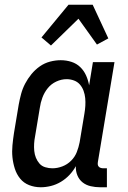

<svg xmlns="http://www.w3.org/2000/svg" viewBox="-20 -782 540 810"><path d="M152 8Q126 8 103 -1Q80 -10 65 -28.5Q50 -47 42.5 -70.5Q35 -94 32.5 -118.5Q30 -143 32.5 -169Q35 -195 39 -221L59 -341Q63 -363 69 -385.5Q75 -408 86 -429Q97 -450 112.5 -469Q128 -488 148 -502Q168 -516 191 -522Q214 -528 236 -528Q260 -528 281.5 -521Q303 -514 318.5 -499Q334 -484 343 -464Q352 -444 356 -422L372 -520H463L393 -99Q392 -93 392.5 -88Q393 -83 396.5 -79Q400 -75 405.5 -73.5Q411 -72 416 -72H431V8H402Q382 8 362.5 3.5Q343 -1 328.5 -12.5Q314 -24 306.5 -42Q299 -60 300 -81Q289 -61 273 -44Q257 -27 237 -15Q217 -3 195 2.5Q173 8 152 8ZM201 -72Q222 -72 243 -80Q264 -88 280 -104Q296 -120 304 -140.5Q312 -161 316 -182L336 -302Q339 -319 340 -335.5Q341 -352 339.5 -368Q338 -384 332.5 -399Q327 -414 317 -425.5Q307 -437 292 -442.5Q277 -448 261 -448Q239 -448 217.5 -438Q196 -428 181.5 -410Q167 -392 159 -370.5Q151 -349 148 -327L128 -207Q125 -192 124 -176.5Q123 -161 124.5 -145.5Q126 -130 131.5 -116.5Q137 -103 146.5 -92Q156 -81 171 -76.5Q186 -72 201 -72ZM195 -590 155 -624 269 -762H371L437 -620L389 -594L311 -703Z"/></svg>

Font: Iosevka Curly Slab Medium
Style: Italic
Weight: 500
Italic angle: -9°
Monospace: yes
Designer: Belleve Invis
Foundry: Belleve Invis
Version: Version 22.1.2; ttfautohint (v1.8.4)